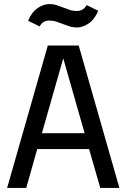

<svg xmlns="http://www.w3.org/2000/svg" viewBox="-20 -924 622 944"><path d="M15 0ZM567 0H473L418 -191H163L109 0H15L215 -700H367ZM186 -269H396L291 -637ZM463 -871Q444 -827 415 -808Q386 -789 358 -789Q338 -789 321.5 -794.5Q305 -800 289 -806Q273 -812 257 -817.5Q241 -823 222 -823Q208 -823 196 -817Q184 -811 175 -794L118 -822Q137 -866 166 -885Q195 -904 222 -904Q242 -904 258.5 -898.5Q275 -893 291 -887Q307 -881 323 -875.5Q339 -870 358 -870Q372 -870 384 -876Q396 -882 406 -899Z"/></svg>

Font: Orienta
Style: Regular
Weight: 400
Designer: Eduardo Rodriguez Tunni
Foundry: Eduardo Rodriguez Tunni
Version: Version 1.001